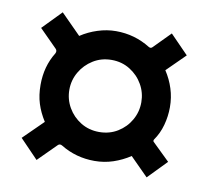

<svg xmlns="http://www.w3.org/2000/svg" viewBox="-62 -681 701 633"><g transform="rotate(10 289.0 -364.0)"><path d="M286.8 -146.8Q224.7 -146.8 173.6 -178.1Q164.9 -183.6 158.2 -176.4L98.5 -116.8L37.5 -180.1L103.6 -245.2Q86 -272.8 77.3 -300.7Q68.5 -328.6 68.5 -363.3Q68.5 -425.2 98.5 -473.4Q103.2 -482.5 96.8 -488.9L37.8 -548.2L99.1 -611.2L165.9 -543.9Q191.9 -561.1 222.3 -570.8Q252.8 -580.6 283.4 -580.6Q346 -580.6 398.4 -547.9Q405.2 -544.1 410 -548.9L465.4 -605L526.4 -542.3L465.3 -481.9Q482.7 -455.4 492 -425.9Q501.4 -396.5 501.4 -364Q501.4 -333.9 493.3 -304.2Q485.2 -274.5 468.2 -250.4Q465.7 -245.5 468.6 -242.6L526.8 -186L465.8 -123.3L405.3 -184.1Q378.7 -166.6 348.9 -156.7Q319.1 -146.8 286.8 -146.8ZM285.4 -243.4Q319.9 -243.4 347.2 -260.2Q374.5 -277 390.1 -304.4Q405.7 -331.8 405.7 -364Q405.7 -395.7 390.1 -423.1Q374.5 -450.5 347.2 -467.5Q319.9 -484.6 285.4 -484.6Q251.1 -484.6 223.7 -467.5Q196.4 -450.5 180.6 -423.1Q164.8 -395.7 164.8 -364Q164.8 -331.8 180.6 -304.4Q196.4 -277 223.7 -260.2Q251.1 -243.4 285.4 -243.4Z"/></g></svg>

Font: Public Sans Thin
Style: Regular
Weight: 100
Designer: The Public Sans project authors (U.S. Web Design System). Libre Franklin designed by Pablo Impallari and Rodrigo Fuenzal
Version: Version 1.008